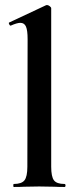

<svg xmlns="http://www.w3.org/2000/svg" viewBox="-20 -745 308 765"><path d="M35 -12Q66 -12 77.5 -26.5Q89 -41 89 -81L90 -589Q90 -624 83.5 -639Q77 -654 61 -654Q48 -654 23 -643H22Q19 -643 16.5 -648.5Q14 -654 16 -655L163 -724L167 -725Q172 -725 178 -720.5Q184 -716 184 -712V-81Q184 -41 195 -26.5Q206 -12 237 -12Q241 -12 241 -6Q241 0 237 0Q212 0 197 -1L136 -2L76 -1Q61 0 35 0Q33 0 33 -6Q33 -12 35 -12Z"/></svg>

Font: Cormorant Infant
Style: Bold
Weight: 700
Designer: Christian Thalmann (Catharsis Fonts)
Foundry: Catharsis Fonts
Version: Version 4.000